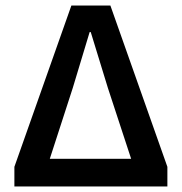

<svg xmlns="http://www.w3.org/2000/svg" viewBox="-20 -674 657 694"><path d="M32 0H585V-71L379 -654H238L32 -71ZM160 -100 243 -356 304 -558H308L370 -356L454 -100Z"/></svg>

Font: Source Sans Pro Semibold
Style: Regular
Weight: 600
Designer: Paul D. Hunt
Foundry: Adobe Systems Incorporated
Version: Version 3.006;hotconv 1.0.111;makeotfexe 2.5.65597